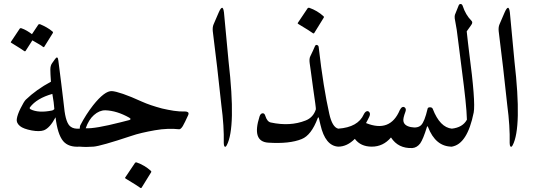

<svg xmlns="http://www.w3.org/2000/svg" viewBox="-20 -734 2673 961"><path d="M256 -439Q269 -457 272 -431Q273 -421 277 -392Q281 -363 287 -313Q293 -264 296.5 -234.5Q300 -205 301 -196Q309 -115 335 -99Q350 -88 379 -90Q397 -90 400 -69Q403 -47 396 -24Q389 -2 379 0Q323 4 296 -28Q268 -62 258 -147Q230 -94 200 -82Q178 -74 139 -81Q97 -89 80 -103Q61 -119 64 -138Q67 -160 83 -192Q100 -226 109 -235Q162 -286 235 -325Q232 -366 232 -386Q232 -406 241 -418ZM242 -264Q164 -242 130 -197Q126 -191 133 -187Q153 -177 180 -175.5Q207 -174 241 -181Q246 -182 252 -188Q251 -204 248.5 -223Q246 -242 242 -264ZM172 -611Q174 -614 180 -613Q197 -606 213 -597Q229 -588 243 -576Q247 -572 244 -568L201 -499Q199 -496 193 -501Q190 -504 177.5 -511.5Q165 -519 142 -532L108 -479Q105 -475 99 -480Q95 -483 79.5 -493Q64 -503 36 -520Q32 -522 35 -525L79 -591Q81 -594 86 -593Q101 -588 114.5 -580Q128 -572 140 -563Z M691 -225Q711 -216 736 -207.5Q761 -199 791 -191Q821 -184 850 -179.5Q879 -175 907 -176Q916 -176 921 -172Q926 -168 922 -158Q913 -139 906.5 -125Q900 -111 895 -103Q885 -87 877 -87Q850 -90 819.5 -89Q789 -88 755 -82Q721 -76 691 -69Q661 -62 635 -53Q485 -3 448 0Q411 3 379 0Q376 -96 382 -107Q396 -134 412 -159Q428 -184 446 -207Q504 -280 540 -278Q558 -277 596 -264Q634 -251 691 -225ZM627 -145Q565 -180 507 -182Q477 -182 450 -158Q424 -135 409 -92Q455 -89 584 -122L627 -133Q632 -135 633 -137Q635 -140 627 -145ZM656 81Q658 78 664 79Q704 93 735 121Q739 125 736 129L689 205Q686 210 679 204Q675 201 658 190Q641 179 609 160Q604 157 607 154Z M1074 -670Q1095 -719 1101 -672L1124 -427Q1162 -96 1115 -7Q1108 5 1104 -1Q1100 -6 1100 -18Q1102 -102 1088 -207Q1088 -211 1067 -397L1045 -578Q1043 -598 1049 -612Z M1673 -90Q1689 -85 1693 -64Q1698 -40 1692 -20Q1686 0 1673 0Q1608 -4 1584 -109Q1580 -126 1578 -134.5Q1576 -143 1576 -143Q1573 -151 1570 -142Q1538 -57 1490 -38Q1429 -13 1322 -20Q1239 -26 1279 -151Q1284 -166 1294 -167Q1304 -168 1308 -154Q1317 -125 1335 -121Q1432 -100 1510 -131Q1548 -146 1561 -187Q1562 -193 1547 -294Q1540 -344 1536 -375.5Q1532 -407 1530 -418Q1527 -440 1533 -452Q1541 -469 1547 -481.5Q1553 -494 1556 -502Q1559 -510 1566 -509Q1574 -507 1575 -499Q1587 -394 1600.5 -310.5Q1614 -227 1628 -165Q1643 -97 1673 -90ZM1520 -693Q1522 -696 1528 -695Q1568 -681 1599 -653Q1603 -649 1600 -645L1553 -569Q1550 -564 1543 -570Q1539 -573 1522 -584Q1505 -595 1473 -614Q1468 -617 1471 -620Z M1801 -162Q1807 -174 1815 -177Q1823 -180 1829 -172Q1835 -164 1828 -149Q1824 -142 1820.5 -134Q1817 -126 1812 -118Q1933 -69 1981 -183Q1987 -195 1994 -198Q2002 -201 2008 -194Q2014 -187 2009 -174Q1997 -142 1999 -129Q2002 -105 2036 -98Q2071 -91 2088 -108Q2105 -125 2120 -189Q2121 -197 2132 -197Q2143 -197 2146 -189Q2182 -96 2242 -90Q2255 -88 2259 -62Q2264 -36 2258 -19Q2252 0 2242 0Q2160 0 2122 -99Q2120 -105 2117 -99Q2098 -37 2083 -16Q2067 5 2044 7Q1973 10 1937 -46Q1898 0 1841 0Q1785 0 1756 -39Q1717 0 1673 0Q1654 0 1650 -67Q1649 -87 1673 -90Q1772 -97 1801 -162Z M2257 -660Q2272 -696 2275 -705Q2278 -714 2285 -714Q2293 -714 2296 -704Q2311 -659 2339 -631Q2349 -622 2338 -608L2316 -577Q2319 -549 2322 -523Q2325 -497 2328 -473Q2361 -224 2351 -171Q2319 -12 2241 0Q2239 0 2237 0Q2223 -4 2226 -66Q2226 -89 2241 -90Q2296 -96 2317 -135Q2316 -174 2309.5 -236Q2303 -298 2292 -381Q2282 -464 2275 -515Q2268 -566 2266 -585L2256 -642Q2255 -654 2257 -660Z M2505 -670Q2526 -719 2532 -672L2555 -427Q2593 -96 2546 -7Q2539 5 2535 -1Q2531 -6 2531 -18Q2533 -102 2519 -207Q2519 -211 2498 -397L2476 -578Q2474 -598 2480 -612Z"/></svg>

Font: Amiri Quran
Style: Regular
Weight: 400
Designer: Khaled Hosny
Version: Version 0.117